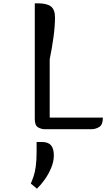

<svg xmlns="http://www.w3.org/2000/svg" viewBox="-20 -780 641 1159"><path d="M280 -422V-70H601Q601 -27 579 -13.5Q557 0 531 0H251Q229 0 209.5 -11.5Q190 -23 190 -60V-760H207Q263 -760 287.5 -741Q312 -722 312 -675Q312 -623 303 -556.5Q294 -490 280 -422ZM203 359 166 328Q175 307 183 283.5Q191 260 196 224Q201 188 201 132V77H232Q270 77 287.5 96.5Q305 116 305 159Q305 194 289.5 232Q274 270 250.5 303Q227 336 203 359Z"/></svg>

Font: Warnes
Style: Regular
Weight: 400
Designer: Eduardo Rodriguez Tunni
Foundry: Eduardo Rodriguez Tunni
Version: Version 1.002; ttfautohint (v1.8.4.7-5d5b);gftools[0.9.23]